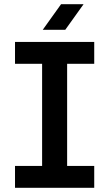

<svg xmlns="http://www.w3.org/2000/svg" viewBox="-20 -901 524 921"><path d="M52 0V-105H182V-595H52V-700H432V-595H302V-105H432V0ZM185 -758 273 -881H381L293 -758Z"/></svg>

Font: MuseoModerno Thin Medium
Style: Regular
Weight: 500
Version: Version 1.003